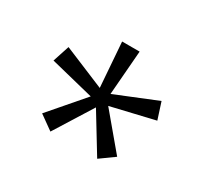

<svg xmlns="http://www.w3.org/2000/svg" viewBox="-82 -834 611 572"><g transform="rotate(30 223.0 -548.0)"><path d="M303.1 -378.3 223.4 -509 141.9 -378.8 93.4 -413.5 193.5 -529.6 44.1 -566.7 62.8 -623.8 204.2 -564.9 192.8 -718H253L240.9 -565.4L383.1 -623.3L401.5 -566.2L252.8 -531.1L351.7 -413.2Z"/></g></svg>

Font: Roundo Variable
Style: Regular
Weight: 200
Designer: Shiva Nallaperumal
Foundry: Indian Type Foundry
Version: Version 2.000